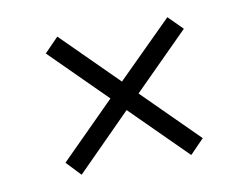

<svg xmlns="http://www.w3.org/2000/svg" viewBox="-51 -511 664 512"><g transform="rotate(-10 280.5 -255.0)"><path d="M132 -68 95 -107 243 -255 94 -403 132 -442 281 -294 430 -442 468 -404 319 -255 467 -108 429 -69 280 -217Z"/></g></svg>

Font: Archivo SemiCondensed ExtraLight
Style: Regular
Weight: 250
Width: 4
Designer: Hector Gatti
Foundry: Omnibus-Type
Version: Version 2.001